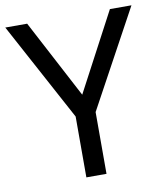

<svg xmlns="http://www.w3.org/2000/svg" viewBox="-81 -781 728 848"><g transform="rotate(-10 283.0 -357.0)"><path d="M283.2 -362.8 469.2 -713.9H565.9L328.1 -276.9V0H237.8V-272.9L0 -713.9H98.1Z"/></g></svg>

Font: Kurinto Seri
Style: Regular
Weight: 400
Designer: Kurinto was developed by Clint Goss from a range of fonts that are compatible with the SIL Open Font License Version 1.1
Foundry: Clinton F. Goss
Version: Version 2.196; July 25, 2020